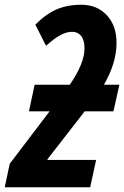

<svg xmlns="http://www.w3.org/2000/svg" viewBox="-58 -789 523 809"><path d="M-17 -99 151 -320H64L88 -432H236Q298 -522 298 -585Q298 -620 284 -637.5Q270 -655 246 -655Q222 -655 195.5 -640.5Q169 -626 136 -596L91 -685Q134 -729 179.5 -749Q225 -769 284 -769Q351 -769 392 -725Q433 -681 433 -608Q433 -524 380 -432H445L420 -320H299L142 -118V-115H347L322 0H-38Z"/></svg>

Font: Noto Sans Display Ex Bold Cond
Style: Italic
Weight: 800
Width: 3
Italic angle: -12°
Designer: Monotype Design team
Foundry: Monotype Imaging Inc.
Version: Version 1.000